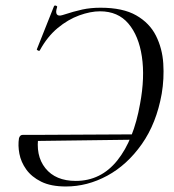

<svg xmlns="http://www.w3.org/2000/svg" viewBox="-20 -664 631 696"><path d="M218.8 12Q164.4 12 129.4 -5.4Q94.4 -22.8 75.2 -49.7Q56 -76.6 50.3 -106.7Q44.6 -136.8 48.8 -163Q52.4 -175 61.8 -175H120Q107.6 -100.4 144.5 -54.3Q181.4 -8.2 254.6 -8.2Q345.8 -8.2 405.3 -82.5Q464.8 -156.8 487.8 -288Q505.6 -383.4 494.3 -458.9Q483 -534.4 445.3 -578.7Q407.6 -623 342.6 -623Q308 -623 267.2 -608.2Q226.4 -593.4 189 -562.3Q151.6 -531.2 124.8 -482.2Q123.4 -478.2 118 -480.7Q112.6 -483.2 113.6 -485.4L175.6 -641.2Q177.6 -645.4 183.2 -643.3Q188.8 -641.2 186.8 -637.4Q180.8 -619.2 186.2 -611.9Q191.6 -604.6 206.8 -609.4Q248.4 -623 278.5 -629.5Q308.6 -636 344.6 -636Q425.4 -636 473.8 -608.3Q522.2 -580.6 545.3 -534.6Q568.4 -488.6 571.9 -433.6Q575.4 -378.6 566.2 -324Q547.2 -217 494 -141.5Q440.8 -66 368.7 -27Q296.6 12 218.8 12ZM94 -152.8 98 -175 482 -177 480 -157.8Z"/></svg>

Font: Cormorant Infant Light
Style: Italic
Weight: 300
Italic angle: -10°
Designer: Christian Thalmann (Catharsis Fonts)
Foundry: Catharsis Fonts
Version: Version 4.001